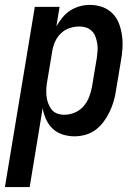

<svg xmlns="http://www.w3.org/2000/svg" viewBox="-52 -548 572 783"><path d="M-32 215 90 -520H191L178 -441Q189 -460 203 -477Q217 -494 235 -505.5Q253 -517 273.5 -522.5Q294 -528 314 -528Q341 -528 365 -519.5Q389 -511 406.5 -493.5Q424 -476 433 -452.5Q442 -429 445.5 -403.5Q449 -378 447.5 -351.5Q446 -325 441 -299L421 -179Q418 -157 411.5 -135Q405 -113 395 -92Q385 -71 371 -52Q357 -33 338.5 -19Q320 -5 297 1.5Q274 8 252 8Q227 8 203.5 0.5Q180 -7 163 -23Q146 -39 136 -61Q126 -83 122 -107L69 215ZM210 -80Q231 -80 252 -88.5Q273 -97 288 -114Q303 -131 311 -151.5Q319 -172 323 -193L343 -313Q345 -328 346 -342.5Q347 -357 344.5 -371Q342 -385 337.5 -398Q333 -411 323 -421Q313 -431 300 -435.5Q287 -440 272 -440Q252 -440 232 -433.5Q212 -427 196.5 -412Q181 -397 172.5 -378Q164 -359 161 -339L141 -219Q138 -204 137 -188Q136 -172 137.5 -157Q139 -142 144 -128Q149 -114 157.5 -102.5Q166 -91 180 -85.5Q194 -80 210 -80Z"/></svg>

Font: Iosevka Term Curly Semibold
Style: Italic
Weight: 600
Italic angle: -9°
Designer: Belleve Invis
Foundry: Belleve Invis
Version: Version 32.3.0